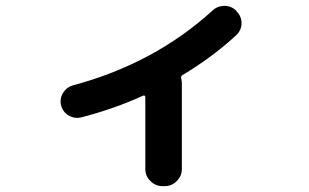

<svg xmlns="http://www.w3.org/2000/svg" viewBox="-20 -594 1040 647"><path d="M252.9 -198.2Q230.5 -193.4 210.9 -205.1Q191.4 -216.8 185.5 -240.2Q180.7 -262.7 192.9 -281.7Q205.1 -300.8 226.6 -306.6Q500 -379.9 696.3 -558.6Q712.9 -574.2 736.3 -574.2Q759.8 -574.2 776.4 -557.6L777.3 -555.7Q793.9 -539.1 793.9 -516.1Q793.9 -493.2 777.3 -476.6Q697.3 -402.3 594.7 -340.8Q588.9 -337.9 590.8 -329.1Q592.8 -319.3 592.8 -314.5V-24.4Q592.8 -1 575.7 16.1Q558.6 33.2 536.1 33.2H527.3Q503.9 33.2 486.8 16.1Q469.7 -1 469.7 -24.4V-265.6Q469.7 -274.4 461.9 -271.5Q363.3 -226.6 252.9 -198.2Z"/></svg>

Font: Rounded Mgen+ 2m bold
Style: Bold
Weight: 700
Designer: [Source Han Sans]
Ryoko NISHIZUKA  (kana & ideographs); Paul D. Hunt (Latin, Greek & Cyrillic); Wenlong ZHANG  (bopomofo
Version: Version 1.059.20150602